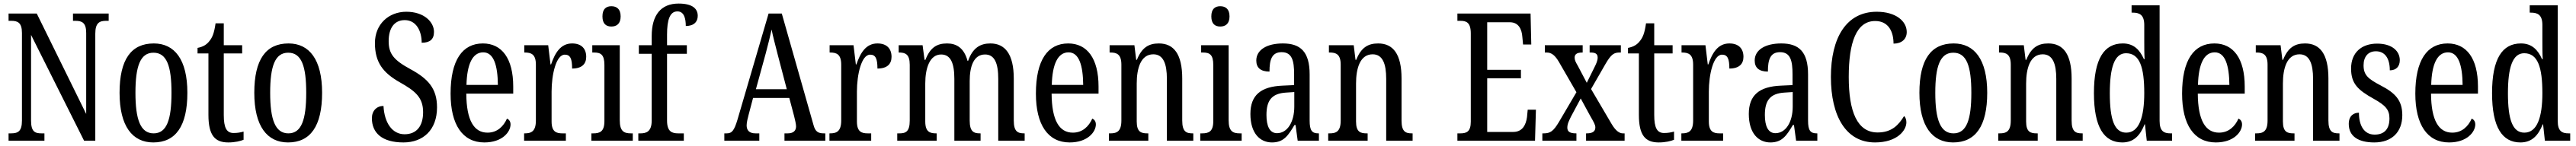

<svg xmlns="http://www.w3.org/2000/svg" viewBox="-20 -790 14437 820"><path d="M28 0H229V-41H213C176 -41 154 -50 154 -113V-594L451 0H514V-601C514 -662 538 -673 574 -673H589V-714H389V-673H403C439 -673 463 -663 463 -605V-150L186 -714H28V-673H43C78 -673 103 -664 103 -605V-113C103 -50 79 -41 40 -41H28Z M839 10C964 10 1030 -81 1030 -269C1030 -456 958 -546 842 -546C715 -546 650 -456 650 -269C650 -81 722 10 839 10ZM841 -41C767 -41 739 -119 739 -269C739 -418 766 -494 840 -494C915 -494 941 -418 941 -269C941 -119 915 -41 841 -41Z M1259 10C1298 10 1328 2 1345 -5V-51C1327 -46 1311 -43 1289 -43C1250 -43 1234 -72 1234 -144V-490H1337V-536H1234V-659H1188C1180 -603 1170 -580 1154 -560C1138 -539 1118 -527 1087 -521V-490H1148V-145C1148 -30 1184 10 1259 10Z M1594 10C1719 10 1785 -81 1785 -269C1785 -456 1713 -546 1597 -546C1470 -546 1405 -456 1405 -269C1405 -81 1477 10 1594 10ZM1596 -41C1522 -41 1494 -119 1494 -269C1494 -418 1521 -494 1595 -494C1670 -494 1696 -418 1696 -269C1696 -119 1670 -41 1596 -41Z M2241 10C2351 10 2429 -60 2429 -187C2429 -294 2378 -348 2281 -401C2187 -452 2158 -487 2158 -559C2158 -631 2189 -677 2248 -677C2312 -677 2343 -617 2343 -550C2388 -550 2412 -568 2412 -611C2412 -666 2357 -724 2257 -724C2158 -724 2081 -654 2081 -548C2081 -439 2127 -381 2220 -328C2307 -279 2351 -243 2351 -160C2351 -81 2314 -36 2247 -36C2178 -36 2134 -100 2129 -195C2091 -195 2064 -168 2064 -126C2064 -45 2119 10 2241 10Z M2694 10C2796 10 2841 -50 2841 -91C2841 -109 2832 -119 2821 -124C2802 -81 2767 -45 2712 -45C2636 -45 2594 -114 2593 -264H2856V-304C2856 -462 2792 -546 2686 -546C2571 -546 2505 -452 2505 -264C2505 -90 2572 10 2694 10ZM2770 -313H2594C2597 -430 2628 -496 2688 -496C2747 -496 2769 -422 2770 -313Z M2917 0H3151V-41H3132C3098 -41 3071 -49 3071 -108V-276C3071 -370 3096 -483 3145 -483C3176 -483 3186 -460 3186 -405C3241 -405 3265 -431 3265 -471C3265 -516 3239 -546 3186 -546C3121 -546 3090 -492 3068 -428H3065L3052 -536H2918V-495H2921C2956 -495 2983 -486 2983 -427V-113C2983 -50 2955 -41 2920 -41H2917Z M3406 -641C3435 -641 3458 -656 3458 -698C3458 -740 3435 -755 3406 -755C3377 -755 3356 -740 3356 -698C3356 -656 3377 -641 3406 -641ZM3294 0H3526V-41H3516C3477 -41 3453 -52 3453 -115V-536H3299V-495H3309C3346 -495 3367 -484 3367 -425V-110C3367 -51 3342 -41 3304 -41H3294Z M3557 0H3812V-41H3781C3746 -41 3718 -50 3718 -113V-488H3829V-536H3718V-596C3718 -679 3734 -726 3776 -726C3814 -726 3823 -685 3823 -644C3869 -644 3890 -668 3890 -701C3890 -740 3862 -770 3783 -770C3684 -770 3632 -706 3632 -587V-536H3560V-488H3632V-113C3632 -50 3601 -41 3569 -41H3557Z M4039 0H4235V-41H4214C4178 -41 4164 -59 4164 -86C4164 -104 4171 -129 4175 -145L4200 -240H4403L4430 -138C4435 -118 4441 -93 4441 -80C4441 -56 4426 -41 4394 -41H4376V0H4605V-41H4597C4564 -41 4549 -51 4539 -87L4361 -714H4287L4113 -119C4094 -55 4081 -41 4052 -41H4039ZM4216 -289 4271 -490C4284 -539 4296 -587 4304 -624C4311 -587 4324 -540 4339 -480L4389 -289Z M4628 0H4862V-41H4843C4809 -41 4782 -49 4782 -108V-276C4782 -370 4807 -483 4856 -483C4887 -483 4897 -460 4897 -405C4952 -405 4976 -431 4976 -471C4976 -516 4950 -546 4897 -546C4832 -546 4801 -492 4779 -428H4776L4763 -536H4629V-495H4632C4667 -495 4694 -486 4694 -427V-113C4694 -50 4666 -41 4631 -41H4628Z M5008 0H5229V-41H5227C5192 -41 5165 -48 5165 -108V-321C5165 -407 5190 -484 5254 -484C5308 -484 5328 -434 5328 -347V0H5475V-41H5472C5437 -41 5414 -50 5414 -113V-335C5414 -414 5435 -484 5500 -484C5554 -484 5574 -434 5574 -347V0H5722V-41H5720C5684 -41 5661 -50 5661 -113V-349C5661 -486 5612 -546 5530 -546C5474 -546 5431 -522 5405 -448H5402C5382 -522 5339 -546 5287 -546C5229 -546 5192 -522 5166 -454H5161L5150 -536H5016V-495H5018C5053 -495 5078 -486 5078 -426V-113C5078 -50 5055 -41 5020 -41H5008Z M5974 10C6076 10 6121 -50 6121 -91C6121 -109 6112 -119 6101 -124C6082 -81 6047 -45 5992 -45C5916 -45 5874 -114 5873 -264H6136V-304C6136 -462 6072 -546 5966 -546C5851 -546 5785 -452 5785 -264C5785 -90 5852 10 5974 10ZM6050 -313H5874C5877 -430 5908 -496 5968 -496C6027 -496 6049 -422 6050 -313Z M6194 0H6415V-41H6410C6375 -41 6350 -48 6350 -108V-321C6350 -405 6372 -485 6443 -485C6499 -485 6519 -432 6519 -347V0H6667V-41H6663C6628 -41 6605 -50 6605 -113V-349C6605 -486 6558 -546 6474 -546C6416 -546 6378 -522 6351 -454H6347L6337 -536H6198V-495H6203C6237 -495 6264 -486 6264 -427V-113C6264 -50 6237 -41 6201 -41H6194Z M6818 -641C6847 -641 6870 -656 6870 -698C6870 -740 6847 -755 6818 -755C6789 -755 6768 -740 6768 -698C6768 -656 6789 -641 6818 -641ZM6706 0H6938V-41H6928C6889 -41 6865 -52 6865 -115V-536H6711V-495H6721C6758 -495 6779 -484 6779 -425V-110C6779 -51 6754 -41 6716 -41H6706Z M7108 10C7175 10 7200 -31 7234 -88H7240L7252 0H7371V-41H7368C7332 -41 7319 -57 7319 -113V-372C7319 -499 7268 -546 7169 -546C7079 -546 7020 -510 7020 -450C7020 -409 7045 -388 7094 -388C7094 -453 7106 -497 7162 -497C7221 -497 7232 -448 7232 -373V-312L7167 -309C7046 -304 6987 -256 6987 -150C6987 -41 7041 10 7108 10ZM7136 -42C7095 -42 7077 -82 7077 -144C7077 -223 7104 -265 7187 -270L7233 -273V-191C7233 -106 7195 -42 7136 -42Z M7423 0H7644V-41H7639C7604 -41 7579 -48 7579 -108V-321C7579 -405 7601 -485 7672 -485C7728 -485 7748 -432 7748 -347V0H7896V-41H7892C7857 -41 7834 -50 7834 -113V-349C7834 -486 7787 -546 7703 -546C7645 -546 7607 -522 7580 -454H7576L7566 -536H7427V-495H7432C7466 -495 7493 -486 7493 -427V-113C7493 -50 7466 -41 7430 -41H7423Z M8147 0H8582L8587 -174H8541L8537 -132C8531 -88 8511 -49 8460 -49H8314V-350H8503V-398H8314V-665H8441C8490 -665 8508 -626 8511 -582L8515 -540H8561L8557 -714H8147V-673H8164C8197 -673 8222 -664 8222 -602V-107C8222 -52 8200 -41 8164 -41H8147Z M8623 0H8814V-41H8812C8777 -41 8763 -51 8763 -73C8763 -95 8773 -113 8784 -136L8838 -237L8889 -143C8913 -101 8920 -89 8920 -74C8920 -52 8904 -41 8872 -41H8868V0H9084V-41H9074C9055 -41 9034 -55 9011 -94L8896 -290L8977 -431C9009 -486 9025 -495 9056 -495H9063V-536H8888V-495H8892C8915 -495 8933 -491 8933 -467C8933 -449 8925 -432 8913 -408L8872 -325L8822 -420C8810 -441 8804 -452 8804 -466C8804 -482 8812 -495 8847 -495H8849V-536H8637V-495H8648C8675 -495 8695 -478 8716 -442L8814 -272L8716 -105C8685 -53 8668 -41 8630 -41H8623Z M9275 10C9314 10 9344 2 9361 -5V-51C9343 -46 9327 -43 9305 -43C9266 -43 9250 -72 9250 -144V-490H9353V-536H9250V-659H9204C9196 -603 9186 -580 9170 -560C9154 -539 9134 -527 9103 -521V-490H9164V-145C9164 -30 9200 10 9275 10Z M9402 0H9636V-41H9617C9583 -41 9556 -49 9556 -108V-276C9556 -370 9581 -483 9630 -483C9661 -483 9671 -460 9671 -405C9726 -405 9750 -431 9750 -471C9750 -516 9724 -546 9671 -546C9606 -546 9575 -492 9553 -428H9550L9537 -536H9403V-495H9406C9441 -495 9468 -486 9468 -427V-113C9468 -50 9440 -41 9405 -41H9402Z M9901 10C9968 10 9993 -31 10027 -88H10033L10045 0H10164V-41H10161C10125 -41 10112 -57 10112 -113V-372C10112 -499 10061 -546 9962 -546C9872 -546 9813 -510 9813 -450C9813 -409 9838 -388 9887 -388C9887 -453 9899 -497 9955 -497C10014 -497 10025 -448 10025 -373V-312L9960 -309C9839 -304 9780 -256 9780 -150C9780 -41 9834 10 9901 10ZM9929 -42C9888 -42 9870 -82 9870 -144C9870 -223 9897 -265 9980 -270L10026 -273V-191C10026 -106 9988 -42 9929 -42Z M10487 10C10612 10 10663 -58 10663 -103C10663 -118 10658 -132 10650 -138C10620 -89 10582 -46 10502 -46C10388 -46 10340 -162 10340 -358C10340 -552 10383 -672 10488 -672C10565 -672 10591 -609 10591 -545C10636 -545 10665 -570 10665 -610C10665 -671 10604 -724 10497 -724C10327 -724 10240 -579 10240 -358C10240 -137 10325 10 10487 10Z M10925 10C11050 10 11116 -81 11116 -269C11116 -456 11044 -546 10928 -546C10801 -546 10736 -456 10736 -269C10736 -81 10808 10 10925 10ZM10927 -41C10853 -41 10825 -119 10825 -269C10825 -418 10852 -494 10926 -494C11001 -494 11027 -418 11027 -269C11027 -119 11001 -41 10927 -41Z M11178 0H11399V-41H11394C11359 -41 11334 -48 11334 -108V-321C11334 -405 11356 -485 11427 -485C11483 -485 11503 -432 11503 -347V0H11651V-41H11647C11612 -41 11589 -50 11589 -113V-349C11589 -486 11542 -546 11458 -546C11400 -546 11362 -522 11335 -454H11331L11321 -536H11182V-495H11187C11221 -495 11248 -486 11248 -427V-113C11248 -50 11221 -41 11185 -41H11178Z M11873 10C11937 10 11973 -29 11998 -92H12000L12010 0H12152V-41H12144C12107 -41 12082 -52 12082 -111V-760H11925V-719H11931C11966 -719 11996 -710 11996 -650V-563C11996 -526 11996 -489 11998 -458H11994C11971 -510 11937 -546 11876 -546C11771 -546 11714 -460 11714 -267C11714 -75 11771 10 11873 10ZM11895 -45C11829 -45 11803 -118 11803 -266C11803 -411 11829 -491 11894 -491C11971 -491 11996 -411 11996 -267C11996 -132 11967 -45 11895 -45Z M12397 10C12499 10 12544 -50 12544 -91C12544 -109 12535 -119 12524 -124C12505 -81 12470 -45 12415 -45C12339 -45 12297 -114 12296 -264H12559V-304C12559 -462 12495 -546 12389 -546C12274 -546 12208 -452 12208 -264C12208 -90 12275 10 12397 10ZM12473 -313H12297C12300 -430 12331 -496 12391 -496C12450 -496 12472 -422 12473 -313Z M12617 0H12838V-41H12833C12798 -41 12773 -48 12773 -108V-321C12773 -405 12795 -485 12866 -485C12922 -485 12942 -432 12942 -347V0H13090V-41H13086C13051 -41 13028 -50 13028 -113V-349C13028 -486 12981 -546 12897 -546C12839 -546 12801 -522 12774 -454H12770L12760 -536H12621V-495H12626C12660 -495 12687 -486 12687 -427V-113C12687 -50 12660 -41 12624 -41H12617Z M13285 10C13384 10 13442 -49 13442 -143C13442 -227 13402 -268 13321 -310C13251 -347 13225 -368 13225 -423C13225 -470 13249 -502 13294 -502C13343 -502 13372 -465 13372 -395C13408 -395 13428 -417 13428 -452C13428 -502 13386 -545 13301 -545C13214 -545 13155 -495 13155 -405C13155 -321 13192 -285 13282 -235C13348 -198 13370 -174 13370 -125C13370 -67 13343 -34 13287 -34C13227 -34 13199 -86 13199 -157C13170 -157 13142 -140 13142 -94C13142 -24 13196 10 13285 10Z M13704 10C13806 10 13851 -50 13851 -91C13851 -109 13842 -119 13831 -124C13812 -81 13777 -45 13722 -45C13646 -45 13604 -114 13603 -264H13866V-304C13866 -462 13802 -546 13696 -546C13581 -546 13515 -452 13515 -264C13515 -90 13582 10 13704 10ZM13780 -313H13604C13607 -430 13638 -496 13698 -496C13757 -496 13779 -422 13780 -313Z M14104 10C14168 10 14204 -29 14229 -92H14231L14241 0H14383V-41H14375C14338 -41 14313 -52 14313 -111V-760H14156V-719H14162C14197 -719 14227 -710 14227 -650V-563C14227 -526 14227 -489 14229 -458H14225C14202 -510 14168 -546 14107 -546C14002 -546 13945 -460 13945 -267C13945 -75 14002 10 14104 10ZM14126 -45C14060 -45 14034 -118 14034 -266C14034 -411 14060 -491 14125 -491C14202 -491 14227 -411 14227 -267C14227 -132 14198 -45 14126 -45Z"/></svg>

Font: Noto Serif Armenian ExtraCondensed
Style: Regular
Weight: 400
Width: 2
Designer: Monotype Design Team
Foundry: Monotype Imaging Inc.
Version: Version 2.008